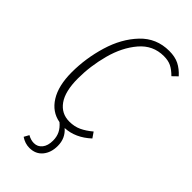

<svg xmlns="http://www.w3.org/2000/svg" viewBox="-281 -761 1053 1053"><g transform="rotate(45 245.0 -234.5)"><path d="M490 -632 461 -604Q435 -630 411.5 -641.5Q388 -653 354 -653Q270 -653 214.5 -588Q159 -523 133 -426Q107 -329 107 -233Q107 -133 143 -82.5Q179 -32 241 -32Q280 -32 311 -46.5Q342 -61 374 -88L396 -56Q328 7 248 11Q291 48 291 107Q291 159 263.5 192Q236 225 188 225Q154 225 123 204L139 175Q163 189 187 189Q216 189 234 166.5Q252 144 252 105Q252 75 240.5 51.5Q229 28 205 8Q137 -4 98 -66.5Q59 -129 59 -233Q59 -341 91 -447.5Q123 -554 189.5 -624Q256 -694 355 -694Q400 -694 431 -678.5Q462 -663 490 -632Z"/></g></svg>

Font: Fira Sans Extra Condensed ExtraLight
Style: Italic
Weight: 275
Width: 3
Italic angle: -8°
Designer: Carrois Corporate & Edenspiekermann AG
Foundry: Carrois Corporate GbR & Edenspiekermann AG
Version: Version 4.203